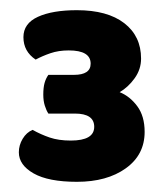

<svg xmlns="http://www.w3.org/2000/svg" viewBox="-20 -642 326 377"><path d="M125 -495Q158 -495 158 -517Q158 -543 115 -543Q95 -543 79 -537.5Q63 -532 50 -525Q26 -541 26 -569Q26 -596 54.5 -609Q83 -622 131 -622Q191 -622 224 -596.5Q257 -571 257 -527Q257 -506 244.5 -488.5Q232 -471 215 -461Q235 -453 249.5 -433.5Q264 -414 264 -383Q264 -338 227 -311.5Q190 -285 131 -285Q75 -285 46 -301.5Q17 -318 17 -343Q17 -357 24.5 -369.5Q32 -382 44 -387Q60 -378 77.5 -372Q95 -366 119 -366Q165 -366 165 -393Q165 -419 127 -419H75Q71 -425 68 -434.5Q65 -444 65 -456Q65 -470 67.5 -479Q70 -488 75 -495Z"/></svg>

Font: BALOOCHETTANREGULAR
Style: Book
Weight: 400
Designer: Maithili Shingre and Ek Type
Foundry: Ek Type
Version: Version 1.100;PS 1.000;hotconv 1.0.88;makeotf.lib2.5.647800;